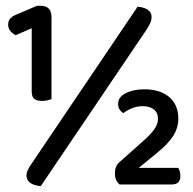

<svg xmlns="http://www.w3.org/2000/svg" viewBox="-20 -634 665 660"><path d="M89 -537 34 -513Q24 -518 16 -527Q8 -536 8 -550Q8 -572 34 -583L107 -614H120Q157 -614 157 -575V-293Q151 -291 142.5 -289Q134 -287 125 -287Q108 -287 98.5 -293.5Q89 -300 89 -320ZM476 -327Q530 -327 561.5 -300.5Q593 -274 593 -226Q593 -195 575.5 -167Q558 -139 518 -107L457 -57H593Q600 -45 600 -29Q600 0 571 0H391Q375 -14 375 -36Q375 -51 379 -60.5Q383 -70 390 -76L473 -150Q499 -173 511 -190.5Q523 -208 523 -225Q523 -247 508.5 -258Q494 -269 471 -269Q451 -269 434 -262Q417 -255 404 -245Q396 -250 391 -257.5Q386 -265 386 -278Q386 -300 412 -313.5Q438 -327 476 -327ZM453 -611Q476 -609 488.5 -600Q501 -591 501 -576Q501 -565 496.5 -555Q492 -545 483 -531L120 6Q73 1 71 -29Q71 -40 76 -50.5Q81 -61 91 -75Z"/></svg>

Font: Baloo Bhaina 2 Medium
Style: Regular
Weight: 500
Designer: Yesha Goshar, Manish Minz, Shuchita Grover and Ek Type
Foundry: Ek Type
Version: Version 1.640;hotconv 1.0.111;makeotfexe 2.5.65597; ttfautoh